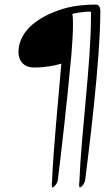

<svg xmlns="http://www.w3.org/2000/svg" viewBox="-20 -713 460 842"><path d="M211 109C214 109 231 97 234 73C244 -7 275 -269 293 -472C297 -523 300 -567 300 -602C300 -618 300 -644 297 -652C305 -655 350 -662 369 -662C374 -662 378 -662 379 -661V-641C379 -436 336 -129 328 86C327 90 327 94 327 97C327 105 328 109 331 109C334 109 351 97 354 73C367 -32 420 -443 420 -664C420 -689 408 -693 400 -693C367 -693 308 -690 259 -675C127 -635 61 -564 61 -484C61 -447 84 -417 129 -417C177 -417 220 -425 249 -434C235 -265 214 -62 208 86C207 90 207 94 207 97C207 105 208 109 211 109Z"/></svg>

Font: Comforter
Style: Regular
Weight: 400
Designer: Robert E. Leuschke
Foundry: Robert E. Leuschke
Version: Version 1.013; ttfautohint (v1.8.3)